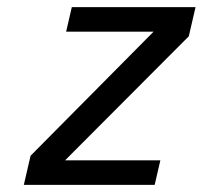

<svg xmlns="http://www.w3.org/2000/svg" viewBox="-20 -520 570 540"><path d="M47 0 66 -82 412 -431H166L182 -500H530L511 -418L163 -69H431L415 0Z"/></svg>

Font: Perun
Style: Italic
Weight: 400
Italic angle: -12°
Foundry: Copyright (c) Stefan Peev, Context Ltd, 2016
Version: Version 1.027